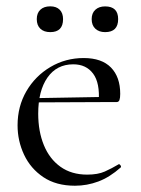

<svg xmlns="http://www.w3.org/2000/svg" viewBox="-20 -580 448 612"><path d="M219 12Q158.8 12 118.1 -15.4Q77.4 -42.8 56.7 -86.9Q36 -131 36 -180.4Q36 -241 64.2 -289.4Q92.4 -337.8 140.6 -366.4Q188.8 -395 246.8 -395Q304.2 -395 333.7 -364.8Q363.2 -334.6 363.2 -280.8Q363.2 -267.8 360.8 -261.2Q358.4 -254.6 351.4 -254.6H294.6Q299 -315.6 276.8 -345.3Q254.6 -375 213.6 -375Q160.8 -375 131.3 -332.8Q101.8 -290.6 101.8 -217.8Q101.8 -161.4 119.8 -117.4Q137.8 -73.4 172.8 -48.4Q207.8 -23.4 258 -23.4Q292 -23.4 314.1 -33.3Q336.2 -43.2 358 -56.2Q360 -58.2 363.5 -53.8Q367 -49.4 365 -46.4Q329.6 -15 293.5 -1.5Q257.4 12 219 12ZM84.4 -253.6 83.4 -267 309.6 -271V-254.6ZM140.2 -477.6Q120 -477.6 108.6 -488.5Q97.2 -499.4 97.2 -519Q97.2 -538.2 108.6 -549Q120 -559.8 140.2 -559.8Q159.6 -559.8 170.3 -549Q181 -538.2 181 -519Q181 -477.6 140.2 -477.6ZM315 -477.6Q295.6 -477.6 283.9 -488.5Q272.2 -499.4 272.2 -519Q272.2 -538.2 283.9 -548.9Q295.6 -559.6 315 -559.6Q356.6 -559.6 356.6 -519Q356.6 -477.6 315 -477.6Z"/></svg>

Font: Cormorant Infant Light
Style: Regular
Weight: 300
Designer: Christian Thalmann (Catharsis Fonts)
Foundry: Catharsis Fonts
Version: Version 4.001